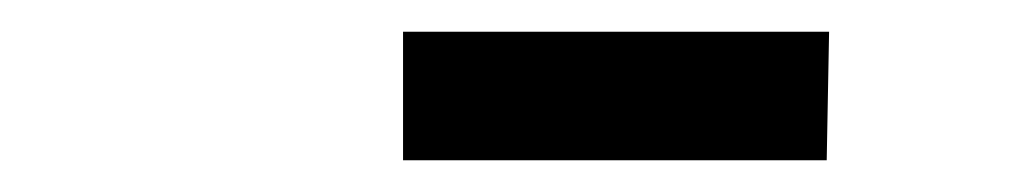

<svg xmlns="http://www.w3.org/2000/svg" viewBox="-20 -752 640 121"><path d="M234 -651V-732H502.5L501 -651Z"/></svg>

Font: Spline Sans Mono
Style: Regular
Weight: 400
Monospace: yes
Designer: Eben Sorkin, Mirko Velimirovic
Foundry: Sorkin Type
Version: Version 1.004